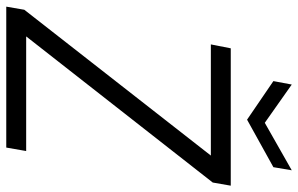

<svg xmlns="http://www.w3.org/2000/svg" viewBox="-192 -744 929 598"><g transform="rotate(90 272.0 -444.5)"><path d="M550.8 -699.2 541 -643.1 85.9 -62H442.9L432.1 0H-6.8L2.9 -56.2L457 -637.2H110.8L123 -699.2ZM355 -805.2 502.9 -889.2 493.2 -832 345.2 -750 225.1 -832 235.8 -889.2Z"/></g></svg>

Font: SVN-Poppins Light
Style: Italic
Weight: 300
Italic angle: -10°
Designer: Ninad Kale (Devanagari), Jonny Pinhorn (Latin)
Foundry: Indian Type Foundry
Version: Version 3.002 2017